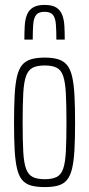

<svg xmlns="http://www.w3.org/2000/svg" viewBox="-20 -752 362 780"><path d="M162 8Q128 8 105.5 1.5Q83 -5 69.5 -21.5Q56 -38 49 -68Q42 -98 39.5 -143.5Q37 -189 37 -254Q37 -319 39.5 -365Q42 -411 49 -441Q56 -471 69.5 -487.5Q83 -504 105.5 -511Q128 -518 162 -518Q195 -518 217 -511Q239 -504 252.5 -487.5Q266 -471 273 -441Q280 -411 282.5 -365Q285 -319 285 -254Q285 -189 282.5 -143.5Q280 -98 273 -68Q266 -38 252.5 -21.5Q239 -5 217 1.5Q195 8 162 8ZM162 -24Q192 -24 210 -33Q228 -42 236.5 -66Q245 -90 247.5 -135.5Q250 -181 250 -254Q250 -327 247.5 -373Q245 -419 236.5 -443.5Q228 -468 210 -477Q192 -486 162 -486Q131 -486 113 -477Q95 -468 86 -443.5Q77 -419 74.5 -373Q72 -327 72 -254Q72 -181 74.5 -135.5Q77 -90 86 -66Q95 -42 113 -33Q131 -24 162 -24ZM161 -732Q192 -732 208.5 -721.5Q225 -711 232.5 -692Q240 -673 241.5 -647.5Q243 -622 243 -591H209Q209 -629 207 -654Q205 -679 195 -691.5Q185 -704 161 -704Q137 -704 127 -691.5Q117 -679 115 -654Q113 -629 113 -591H79Q79 -622 80.5 -647.5Q82 -673 89.5 -692Q97 -711 114 -721.5Q131 -732 161 -732Z"/></svg>

Font: Saira UltraCondensed Thin
Style: Regular
Weight: 250
Width: 1
Designer: Hector Gatti with collaboration of the Omnibus-Type team
Foundry: Omnibus-Type
Version: Version 1.101